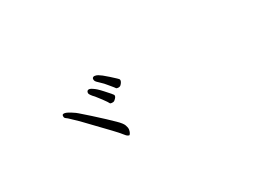

<svg xmlns="http://www.w3.org/2000/svg" viewBox="-32 -968 1563 1168"><g transform="rotate(-30 750.0 -384.5)"><path d="M676.8 -502Q658.2 -525.4 643.6 -538.1Q630.9 -549.8 623.5 -557.6Q616.2 -565.4 615.2 -571.3Q613.3 -578.1 615.2 -585Q617.2 -589.8 622.1 -591.8Q627 -594.7 633.8 -592.8Q642.6 -591.8 653.3 -585.9Q666 -578.1 675.8 -570.3Q690.4 -558.6 709 -542Q752.9 -502.9 754.4 -498Q755.9 -493.2 754.4 -487.3Q752.9 -481.4 747.1 -473.6Q741.2 -465.8 736.3 -462.4Q731.4 -459 721.7 -459Q710 -460 708 -462.9Q708 -464.8 676.8 -502ZM601.6 -444.3Q575.2 -478.5 571.3 -483.4Q558.6 -496.1 552.7 -504.9Q546.9 -512.7 544.9 -519.5Q543.9 -525.4 546.9 -532.2Q548.8 -537.1 554.7 -539.1Q559.6 -541 566.4 -539.1Q574.2 -537.1 585 -529.3Q596.7 -521.5 606.4 -512.7Q620.1 -500 636.7 -481.4Q675.8 -438.5 677.7 -433.6Q679.7 -428.7 677.7 -422.9Q675.8 -417 668.9 -410.2Q662.1 -403.3 657.2 -400.4Q652.3 -397.5 641.1 -398.4Q629.9 -399.4 628.9 -403.3Q626 -411.1 601.6 -444.3ZM416 -399.4Q415 -400.4 373 -440.4Q361.3 -452.1 352.5 -458Q345.7 -461.9 343.8 -468.8Q342.8 -475.6 343.8 -480.5Q343.8 -485.4 348.6 -487.3Q352.5 -489.3 359.4 -488.3Q369.1 -486.3 377 -482.4Q388.7 -475.6 399.4 -469.7Q425.8 -453.1 434.6 -444.3Q491.2 -395.5 561.5 -330.1Q577.1 -315.4 608.4 -285.2Q639.6 -254.9 645.5 -237.3Q652.3 -218.8 650.4 -206.1Q648.4 -194.3 644.5 -186.5Q640.6 -178.7 636.7 -175.8Q634.8 -172.9 626 -177.7Q616.2 -183.6 611.3 -191.4Q587.9 -220.7 557.6 -252Z"/></g></svg>

Font: ToneOZ-Zhuyin-Tsuipita-TC
Style: Regular
Weight: 400
Designer: ÂÆ£ÂøóÂáåJeffrey Xuan(jeffreyx@gmail.com, ToneOZ.com) ÈòøÂù§(cjkFonts)
Foundry: ToneOZ
Version: Version 0.240710